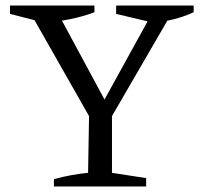

<svg xmlns="http://www.w3.org/2000/svg" viewBox="-20 -671 726 691"><path d="M321 -217 92 -620V-641H179L369 -289H343L537 -641H597V-622L362 -217ZM174 0V-26Q206 -35 236 -40.5Q266 -46 297 -49L301 -283H383V-49L506 -30V0ZM141 -589 16 -621V-651H320V-627Q277 -611 232 -602Q187 -593 141 -589ZM533 -589 398 -621V-651H677V-627Q642 -611 606.5 -602Q571 -593 533 -589Z"/></svg>

Font: Piazzolla 24pt
Style: Regular
Weight: 400
Designer: Juan Pablo del Peral
Foundry: Huerta Tipografica
Version: Version 2.005